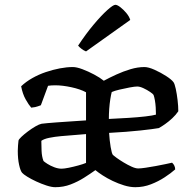

<svg xmlns="http://www.w3.org/2000/svg" viewBox="-20 -779 792 799"><path d="M210 0Q195 0 173.5 -7Q152 -14 130.5 -24Q109 -34 93 -44Q77 -54 72 -60Q65 -68 59.5 -93Q54 -118 54 -151Q54 -163 55 -173.5Q56 -184 57 -194Q58 -199 69 -209.5Q80 -220 96 -232Q112 -244 127.5 -253Q143 -262 153 -264Q161 -265 176.5 -266.5Q192 -268 213 -269.5Q234 -271 256.5 -272.5Q279 -274 300.5 -275.5Q322 -277 338 -278V-395Q314 -408 277 -416Q240 -424 210 -424Q202 -424 194 -423.5Q186 -423 180 -422L150 -341Q146 -340 137.5 -336.5Q129 -333 110 -331Q100 -342 87 -365Q74 -388 68 -420Q88 -439 114.5 -454Q141 -469 170.5 -479Q200 -489 229 -494.5Q258 -500 283 -500Q299 -500 323 -491Q347 -482 371.5 -469Q396 -456 412 -443Q436 -456 464.5 -469Q493 -482 523 -491Q553 -500 581 -500Q598 -500 623.5 -488.5Q649 -477 671.5 -462.5Q694 -448 702 -437Q707 -430 711.5 -409Q716 -388 719 -362.5Q722 -337 722 -316Q712 -301 697 -287Q682 -273 667 -262.5Q652 -252 641 -246Q619 -242 564 -236Q509 -230 434 -226Q436 -194 440.5 -167Q445 -140 450 -134Q453 -131 465.5 -122Q478 -113 494.5 -103Q511 -93 527.5 -85.5Q544 -78 555 -78Q566 -78 586 -81Q606 -84 628 -88Q650 -92 668.5 -96Q687 -100 696 -102Q702 -97 705.5 -89.5Q709 -82 709 -74Q691 -58 665 -41Q639 -24 608 -12Q577 0 543 0Q521 0 496.5 -7.5Q472 -15 449 -26Q426 -37 407.5 -49Q389 -61 377 -71Q356 -56 330 -39.5Q304 -23 274 -11.5Q244 0 210 0ZM236 -77Q247 -77 266.5 -81Q286 -85 306 -90.5Q326 -96 338 -101V-221Q317 -219 289.5 -217Q262 -215 234.5 -212.5Q207 -210 185 -205.5Q163 -201 152 -193Q152 -176 153 -151.5Q154 -127 161 -109Q165 -105 177.5 -97Q190 -89 206 -83Q222 -77 236 -77ZM433 -284Q476 -286 515.5 -288.5Q555 -291 585 -294.5Q615 -298 629 -302Q629 -316 628 -332Q627 -348 624.5 -362Q622 -376 619 -384Q617 -388 604.5 -396.5Q592 -405 577 -412Q562 -419 551 -419Q541 -419 519.5 -415Q498 -411 477 -406Q456 -401 445 -396Q442 -385 439 -366Q436 -347 434.5 -325.5Q433 -304 433 -284ZM338 -565Q328 -569 319 -576Q310 -583 305 -589Q338 -639 370 -677Q402 -715 426.5 -737Q451 -759 460 -759Q468 -759 481 -749Q494 -739 506 -724.5Q518 -710 522 -696Z"/></svg>

Font: Texturina 12pt Medium
Style: Regular
Weight: 500
Designer: Guillermo Torres Carreño
Foundry: Omnibus-Type
Version: Version 1.002